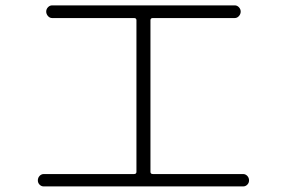

<svg xmlns="http://www.w3.org/2000/svg" viewBox="-20 -708 1040 696"><path d="M138.7 -32.2Q129.9 -32.2 123.5 -38.6Q117.2 -44.9 117.2 -54.2Q117.2 -63.5 123.5 -70.3Q129.9 -77.1 138.7 -77.1H465.8Q474.6 -77.1 474.6 -85V-634.8Q474.6 -642.6 465.8 -642.6H168.9Q160.2 -642.6 153.8 -649.9Q147.5 -657.2 147.5 -666Q147.5 -674.8 153.8 -681.6Q160.2 -688.5 168.9 -688.5H831.1Q839.8 -688.5 846.2 -681.6Q852.5 -674.8 852.5 -666Q852.5 -657.2 846.2 -649.9Q839.8 -642.6 831.1 -642.6H534.2Q525.4 -642.6 525.4 -634.8V-85Q525.4 -77.1 534.2 -77.1H861.3Q870.1 -77.1 876.5 -70.3Q882.8 -63.5 882.8 -54.2Q882.8 -44.9 876.5 -38.6Q870.1 -32.2 861.3 -32.2Z"/></svg>

Font: Rounded-X Mgen+ 1m light
Style: Regular
Weight: 200
Designer: [Source Han Sans]
Ryoko NISHIZUKA  (kana & ideographs); Paul D. Hunt (Latin, Greek & Cyrillic); Wenlong ZHANG  (bopomofo
Version: Version 1.059.20150602